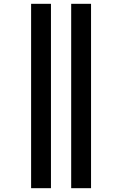

<svg xmlns="http://www.w3.org/2000/svg" viewBox="-20 -843 640 1006"><path d="M353 143V-823H457V143ZM143 143V-823H247V143Z"/></svg>

Font: Zed Sans Extended
Style: Bold
Weight: 700
Width: 7
Designer: Belleve Invis
Foundry: Belleve Invis
Version: Version 1.0.0; ttfautohint (v1.8.4)